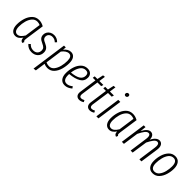

<svg xmlns="http://www.w3.org/2000/svg" viewBox="248 -2124 3703 3703"><g transform="rotate(45 2100.0 -272.5)"><path d="M423 -496 368 -114Q364 -90 364 -71Q364 -55 369 -45.5Q374 -36 387 -29L369 11Q340 2 326 -18Q312 -38 313 -77Q284 -35 251 -12Q218 11 176 11Q114 11 78.5 -37Q43 -85 43 -170Q43 -257 69 -340.5Q95 -424 150.5 -479Q206 -534 290 -534Q357 -534 423 -496ZM100 -170Q100 -104 122 -70Q144 -36 185 -36Q222 -36 254 -63Q286 -90 316 -140L363 -471Q325 -488 288 -488Q225 -488 182.5 -440Q140 -392 120 -319Q100 -246 100 -170Z M836 -475 806 -442Q781 -465 756 -475.5Q731 -486 700 -486Q655 -486 627 -460.5Q599 -435 599 -391Q599 -359 618.5 -338.5Q638 -318 687 -298Q745 -273 771 -240Q797 -207 797 -156Q797 -80 747.5 -34.5Q698 11 620 11Q528 11 467 -59L501 -92Q526 -65 554.5 -51Q583 -37 622 -37Q676 -37 707.5 -68.5Q739 -100 739 -153Q739 -189 719.5 -212Q700 -235 648 -258Q591 -282 566.5 -312Q542 -342 542 -389Q542 -429 562.5 -462Q583 -495 619 -514.5Q655 -534 700 -534Q779 -534 836 -475Z M976 -523H1025L1019 -454Q1083 -534 1161 -534Q1221 -534 1255 -488.5Q1289 -443 1289 -360Q1289 -272 1265 -187Q1241 -102 1187.5 -45.5Q1134 11 1051 11Q1004 11 960 -10L930 199L874 206ZM1232 -361Q1232 -486 1151 -486Q1115 -486 1079.5 -462Q1044 -438 1014 -398L966 -56Q1009 -36 1052 -36Q1115 -36 1155 -86.5Q1195 -137 1213.5 -211.5Q1232 -286 1232 -361Z M1434 -206Q1433 -197 1433 -179Q1433 -38 1529 -38Q1561 -38 1589.5 -50.5Q1618 -63 1651 -88L1676 -51Q1638 -20 1601.5 -4.5Q1565 11 1524 11Q1453 11 1414 -38.5Q1375 -88 1375 -178Q1375 -265 1401 -347Q1427 -429 1481 -481.5Q1535 -534 1613 -534Q1674 -534 1707.5 -500.5Q1741 -467 1741 -413Q1741 -316 1660 -268Q1579 -220 1434 -206ZM1438 -250Q1563 -262 1624 -300.5Q1685 -339 1685 -412Q1685 -448 1666.5 -467.5Q1648 -487 1609 -487Q1536 -487 1493 -418Q1450 -349 1438 -250Z M1883 -112Q1882 -105 1882 -92Q1882 -37 1930 -37Q1960 -37 1998 -59L2017 -21Q1969 11 1921 11Q1877 11 1851.5 -15.5Q1826 -42 1826 -89Q1826 -96 1828 -114L1879 -477H1807L1814 -523H1887L1914 -650L1960 -655L1941 -523H2050L2036 -477H1935Z M2170 -112Q2169 -105 2169 -92Q2169 -37 2217 -37Q2247 -37 2285 -59L2304 -21Q2256 11 2208 11Q2164 11 2138.5 -15.5Q2113 -42 2113 -89Q2113 -96 2115 -114L2166 -477H2094L2101 -523H2174L2201 -650L2247 -655L2228 -523H2337L2323 -477H2222Z M2512 -523 2438 0H2382L2456 -523ZM2468 -706Q2468 -726 2481 -738.5Q2494 -751 2512 -751Q2528 -751 2538 -741.5Q2548 -732 2548 -716Q2548 -696 2535.5 -683.5Q2523 -671 2505 -671Q2488 -671 2478 -680.5Q2468 -690 2468 -706Z M2982 -496 2927 -114Q2923 -90 2923 -71Q2923 -55 2928 -45.5Q2933 -36 2946 -29L2928 11Q2899 2 2885 -18Q2871 -38 2872 -77Q2843 -35 2810 -12Q2777 11 2735 11Q2673 11 2637.5 -37Q2602 -85 2602 -170Q2602 -257 2628 -340.5Q2654 -424 2709.5 -479Q2765 -534 2849 -534Q2916 -534 2982 -496ZM2659 -170Q2659 -104 2681 -70Q2703 -36 2744 -36Q2781 -36 2813 -63Q2845 -90 2875 -140L2922 -471Q2884 -488 2847 -488Q2784 -488 2741.5 -440Q2699 -392 2679 -319Q2659 -246 2659 -170Z M3668 -413Q3668 -395 3665 -375L3611 0H3555L3607 -373Q3610 -396 3610 -413Q3610 -486 3561 -486Q3525 -486 3490 -442Q3455 -398 3418 -321L3371 0H3316L3368 -373Q3371 -396 3371 -413Q3371 -486 3322 -486Q3285 -486 3250 -441Q3215 -396 3178 -317L3133 0H3077L3151 -523H3199L3186 -402Q3255 -534 3334 -534Q3377 -534 3402.5 -501.5Q3428 -469 3428 -410Q3494 -534 3573 -534Q3617 -534 3642.5 -502Q3668 -470 3668 -413Z M3772 -180Q3772 -260 3796.5 -341.5Q3821 -423 3874 -478.5Q3927 -534 4006 -534Q4078 -534 4117 -483.5Q4156 -433 4156 -344Q4156 -264 4131.5 -182Q4107 -100 4054.5 -44.5Q4002 11 3922 11Q3850 11 3811 -39.5Q3772 -90 3772 -180ZM4098 -348Q4098 -417 4074 -452Q4050 -487 4004 -487Q3942 -487 3903 -436.5Q3864 -386 3847 -314Q3830 -242 3830 -175Q3830 -37 3924 -37Q3986 -37 4025 -87.5Q4064 -138 4081 -209.5Q4098 -281 4098 -348Z"/></g></svg>

Font: Fira Sans Extra Condensed Light
Style: Italic
Weight: 300
Width: 3
Italic angle: -8°
Designer: Carrois Corporate & Edenspiekermann AG
Foundry: Carrois Corporate GbR & Edenspiekermann AG
Version: Version 4.203